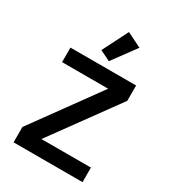

<svg xmlns="http://www.w3.org/2000/svg" viewBox="-226 -1090 1093 1213"><g transform="rotate(30 320.0 -484.0)"><path d="M571 0H68V-112L416 -592H80V-698H559V-586L210 -106H571ZM333 -745 257 -782 351 -968 458 -915Z"/></g></svg>

Font: Writer SemiBold
Style: Regular
Weight: 600
Monospace: yes
Designer: Mike Abbink, Paul van der Laan, Pieter van Rosmalen
Foundry: Bold Monday
Version: Version 2.001 2020